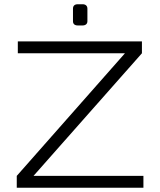

<svg xmlns="http://www.w3.org/2000/svg" viewBox="-20 -885 754 905"><path d="M369 -765C383 -765 392 -772 392 -785V-844C392 -858 383 -865 369 -865H347C332 -865 324 -858 324 -844V-785C324 -772 332 -765 347 -765ZM656 -56H138L649 -634V-690H64V-634H569L59 -56V0H656Z"/></svg>

Font: Exo 2 Light Expanded
Style: Regular
Weight: 300
Width: 7
Designer: Natanael Gama
Version: Version 1.001;PS 001.001;hotconv 1.0.70;makeotf.lib2.5.58329